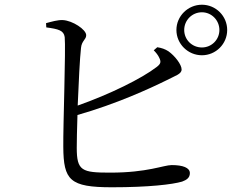

<svg xmlns="http://www.w3.org/2000/svg" viewBox="-20 -794 1040 813"><path d="M631 -581C640 -572 650 -560 655 -548C663 -531 660 -523 643 -510C579 -461 445 -395 309 -347C313 -443 318 -548 323 -591C326 -622 345 -626 345 -645C345 -669 287 -707 246 -709C224 -710 198 -702 175 -696L176 -678C228 -671 250 -665 254 -637C259 -590 247 -261 248 -172C249 -31 275 -1 454 -1C610 -1 710 -13 751 -25C770 -32 784 -41 784 -61C784 -84 754 -95 707 -95C673 -95 605 -63 447 -63C327 -63 305 -70 305 -168C305 -194 306 -247 308 -307C473 -354 614 -419 685 -454C723 -474 749 -480 749 -500C749 -521 720 -558 693 -577C679 -586 665 -591 646 -594ZM835 -593C793 -593 760 -626 760 -667C760 -708 793 -742 835 -742C876 -742 909 -708 909 -667C909 -626 876 -593 835 -593ZM835 -774C776 -774 727 -726 727 -667C727 -608 776 -560 835 -560C894 -560 942 -608 942 -667C942 -726 894 -774 835 -774Z"/></svg>

Font: Source Han Serif AKR9
Style: Regular
Weight: 400
Designer: Ryoko NISHIZUKA 西塚涼子 (kana & ideographs); Frank Grießhammer (Latin, Greek & Cyrillic); Sandoll Communications 산돌커뮤니케이션, 
Foundry: Adobe Systems Incorporated
Version: Version 1.005;hotconv 1.0.107;makeotfexe 2.5.65593